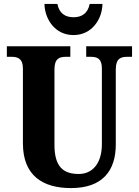

<svg xmlns="http://www.w3.org/2000/svg" viewBox="-20 -950 708 980"><path d="M355 -771C451 -771 502 -855 503 -930H438C428 -882 398 -862 355 -862C313 -862 282 -882 273 -930H207C208 -855 259 -771 355 -771ZM342 10C504 10 571 -79 571 -213V-596C571 -652 597 -660 630 -660H654V-714H420V-660H442C476 -660 500 -652 500 -600V-215C500 -112 449 -62 382 -62C304 -62 258 -98 258 -210V-596C258 -652 284 -660 317 -660H339V-714H15V-660H38C70 -660 97 -652 97 -600V-218C97 -54 198 10 342 10Z"/></svg>

Font: Noto Serif Devanagari Condensed ExtraBold
Style: Regular
Weight: 800
Width: 3
Designer: Universal Thirst, Indian Type Foundry and the Monotype Design Team
Foundry: Monotype Imaging Inc.
Version: Version 2.004